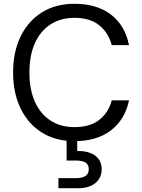

<svg xmlns="http://www.w3.org/2000/svg" viewBox="-20 -732 749 1012"><path d="M372 12Q273 12 200.5 -33.5Q128 -79 88.5 -160.5Q49 -242 49 -350Q49 -458 88.5 -539.5Q128 -621 200.5 -666.5Q273 -712 372 -712Q491 -712 565 -655Q639 -598 660 -494H569Q552 -559 503.5 -598.5Q455 -638 372 -638Q300 -638 246.5 -603.5Q193 -569 164 -504.5Q135 -440 135 -350Q135 -260 164 -195.5Q193 -131 246.5 -96.5Q300 -62 372 -62Q455 -62 503.5 -100.5Q552 -139 569 -203H660Q639 -102 565 -45Q491 12 372 12ZM288 260V207H380Q415 207 431.5 195Q448 183 448 159Q448 137 431.5 125.5Q415 114 380 114H331V-6H387V64Q425 63 454 73.5Q483 84 499.5 106Q516 128 516 160Q516 191 500.5 213.5Q485 236 457.5 248Q430 260 395 260Z"/></svg>

Font: DM Sans 9pt
Style: Regular
Weight: 400
Designer: Colophon Foundry, Jonny Pinhorn
Foundry: Colophon Foundry
Version: Version 4.004;gftools[0.9.30]